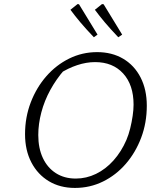

<svg xmlns="http://www.w3.org/2000/svg" viewBox="-20 -915 786 943"><path d="M348 8Q275 8 220 -25Q165 -58 134 -117.5Q103 -177 103 -256Q103 -339 131 -412Q159 -485 207.5 -540.5Q256 -596 320 -627.5Q384 -659 457 -659Q530 -659 585 -626.5Q640 -594 670.5 -534.5Q701 -475 701 -396Q701 -312 673.5 -239Q646 -166 598 -110.5Q550 -55 486 -23.5Q422 8 348 8ZM352 -38Q404 -38 451.5 -61Q499 -84 537.5 -127Q576 -170 601 -228Q612 -254 619.5 -284.5Q627 -315 631.5 -345.5Q636 -376 636 -401Q636 -498 585 -554Q534 -610 447 -610Q404 -610 359 -595Q314 -580 272 -553L296 -572Q256 -526 227 -473Q198 -420 183 -363Q168 -306 168 -252Q168 -187 190.5 -139Q213 -91 254.5 -64.5Q296 -38 352 -38ZM441 -732Q402 -773 375 -805Q348 -837 326 -867L361 -895L368 -894L459 -745ZM561 -732Q522 -773 495 -805Q468 -837 446 -867L481 -895L489 -894L580 -745Z"/></svg>

Font: Piazzolla Thin ExtraLight
Style: Italic
Weight: 250
Italic angle: -11.3°
Version: Version 2.005